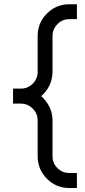

<svg xmlns="http://www.w3.org/2000/svg" viewBox="-20 -828 408 919"><path d="M160.2 -80.1V-251.5Q160.2 -284.7 136.5 -308.3Q112.8 -332 79.6 -332H42.5V-403.8H79.6Q112.8 -403.8 136.5 -427.2Q160.2 -450.7 160.2 -483.9V-655.3Q160.2 -718.3 204.3 -762.9Q248.5 -807.6 311.5 -807.6H348.1V-736.3H311.5Q278.3 -736.3 254.9 -712.4Q231.4 -688.5 231.4 -655.3V-483.9Q231.4 -449.7 216.8 -419.4Q202.1 -389.2 177.2 -367.7Q202.1 -346.2 216.8 -315.9Q231.4 -285.6 231.4 -251.5V-80.1Q231.4 -46.9 254.9 -23.4Q278.3 0 311.5 0H348.1V71.8H311.5Q248.5 71.8 204.3 27.1Q160.2 -17.6 160.2 -80.1Z"/></svg>

Font: Basically A Sans Serif
Style: Regular
Weight: 400
Designer: Hyung-Suk Kim
Foundry: Mental Design
Version: 1.000